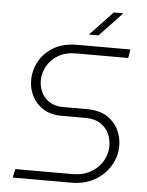

<svg xmlns="http://www.w3.org/2000/svg" viewBox="-59 -927 747 975"><g transform="rotate(5 314.5 -440.0)"><path d="M43 0 52 -44H343Q397 -44 436.5 -66.5Q476 -89 497 -125.5Q518 -162 518 -202Q518 -235 504.5 -265Q491 -295 461 -314.5Q431 -334 383 -334H263Q208 -334 170 -357.5Q132 -381 112.5 -419Q93 -457 93 -500Q93 -552 118 -597.5Q143 -643 191.5 -671.5Q240 -700 309 -700H582L574 -656H310Q255 -656 218 -634Q181 -612 161.5 -577Q142 -542 142 -503Q142 -471 156 -442.5Q170 -414 198 -396.5Q226 -379 266 -379H387Q450 -379 489.5 -354.5Q529 -330 548.5 -290.5Q568 -251 568 -206Q568 -167 552 -130Q536 -93 507 -64Q478 -35 436.5 -17.5Q395 0 343 0ZM365 -757 481 -880H530L414 -757Z"/></g></svg>

Font: MuseoModerno ExtraLight
Style: Italic
Weight: 250
Italic angle: -9°
Designer: Pablo Cosgaya, Héctor Gatti, Marcela Romero, and the Authors of The MuseoModerno Project.
Foundry: Omnibus-Type Team
Version: Version 1.003